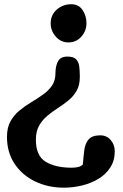

<svg xmlns="http://www.w3.org/2000/svg" viewBox="-20 -870 575 901"><path d="M300.8 -670.9Q265.6 -670.9 241.7 -698.2Q217.8 -725.6 217.8 -760.3Q217.8 -799.8 246.3 -825Q274.9 -850.1 314.5 -850.1Q349.1 -850.1 367.4 -823Q385.7 -795.9 385.7 -761.2Q385.7 -724.6 361.6 -697.8Q337.4 -670.9 300.8 -670.9ZM279.8 10.7Q206.1 10.7 145.3 -18.3Q84.5 -47.4 48.6 -101.1Q12.7 -154.8 12.7 -228Q12.7 -271 29.1 -300.5Q45.4 -330.1 71.3 -351.3Q97.2 -372.6 126.5 -390.1Q155.8 -407.7 181.6 -426Q207.5 -444.3 223.9 -468Q240.2 -491.7 240.2 -525.9Q240.2 -559.6 252 -582Q263.7 -604.5 296.4 -604.5Q324.2 -604.5 336.4 -592.5Q348.6 -580.6 351.6 -560.1Q354.5 -539.6 354.5 -514.6V-508.3Q354.5 -470.2 339.6 -444.1Q324.7 -418 301.3 -398.9Q277.8 -379.9 251.5 -362.8Q225.1 -345.7 201.7 -326.2Q178.2 -306.6 163.3 -280Q148.4 -253.4 148.4 -213.9Q148.4 -138.7 194.6 -110.8Q240.7 -83 316.4 -83Q333 -83 346.4 -86.2Q359.9 -89.4 368.7 -98.1Q371.6 -133.8 375.5 -165Q379.4 -196.3 395.8 -215.6Q412.1 -234.9 450.7 -234.9Q481 -234.9 499.8 -212.6Q518.6 -190.4 518.6 -160.2Q518.6 -116.7 497.8 -84.5Q477.1 -52.2 442.6 -31.2Q408.2 -10.3 365.7 0.2Q323.2 10.7 279.8 10.7Z"/></svg>

Font: Cutive
Style: Regular
Weight: 400
Version: Version 1.100; ttfautohint (v1.8.4.7-5d5b)